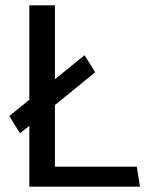

<svg xmlns="http://www.w3.org/2000/svg" viewBox="-20 -700 555 720"><path d="M90 0V-228L55 -200L15 -265L90 -326V-680H186V-403L297 -493L337 -429L186 -306V-75H493L505 0Z"/></svg>

Font: Catamaran Medium
Style: Regular
Weight: 500
Designer: Pria Ravichandran
Version: Version 2.000